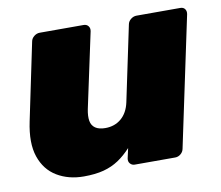

<svg xmlns="http://www.w3.org/2000/svg" viewBox="-64 -596 785 682"><g transform="rotate(-10 328.5 -255.0)"><path d="M186 10Q131 10 89.5 -15Q48 -40 31 -90Q14 -140 30 -216L88 -494Q90 -505 99.5 -512.5Q109 -520 120 -520H278Q289 -520 295 -512.5Q301 -505 299 -494L241 -223Q236 -198 239 -181Q242 -164 255 -155Q268 -146 291 -146Q325 -146 348.5 -166Q372 -186 380 -223L437 -494Q439 -505 448.5 -512.5Q458 -520 469 -520H627Q638 -520 643.5 -512.5Q649 -505 647 -494L548 -26Q546 -15 537 -7.5Q528 0 517 0H371Q361 0 354.5 -7.5Q348 -15 350 -26L358 -62Q336 -38 312 -22Q288 -6 258 2Q228 10 186 10Z"/></g></svg>

Font: Rubik Light ExtraBold
Style: Italic
Weight: 800
Italic angle: -12°
Version: Version 2.104